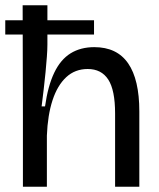

<svg xmlns="http://www.w3.org/2000/svg" viewBox="-24 -709 602 729"><path d="M-4 -632H333V-578H-4ZM63 0V-264L62 -689H156V-540Q156 -521 154 -494Q152 -467 149 -435.5Q146 -404 142 -370.5Q138 -337 134 -305H147Q158 -383 182 -433Q206 -483 244 -506.5Q282 -530 334 -530Q420 -530 462.5 -468.5Q505 -407 505 -286V0H413V-278Q413 -367 387 -407Q361 -447 309 -447Q261 -447 227.5 -416Q194 -385 175.5 -328.5Q157 -272 154 -194V0Z"/></svg>

Font: Bricolage Grotesque 60pt
Style: Regular
Weight: 400
Version: Version 1.001;gftools[0.9.33.dev8+g029e19f]